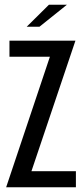

<svg xmlns="http://www.w3.org/2000/svg" viewBox="-20 -792 355 812"><path d="M6 0 191 -552H20V-620H299L113 -68H301V0ZM93 -679 187 -772H263L147 -679Z"/></svg>

Font: Smooch Sans Thin SemiBold
Style: Regular
Weight: 600
Version: Version 1.010